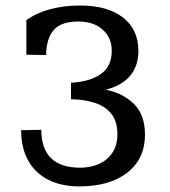

<svg xmlns="http://www.w3.org/2000/svg" viewBox="-20 -665 617 697"><path d="M266.6 11.7Q222.7 11.7 184.8 -0.2Q147 -12.2 118.4 -37.1Q89.8 -62 73.5 -100.6Q57.1 -139.2 56.6 -192.4L129.9 -193.8Q130.4 -123.5 166.3 -89.8Q202.1 -56.2 272 -56.2Q306.6 -56.2 337.4 -69.1Q368.2 -82 387.2 -109.4Q406.2 -136.7 406.2 -177.7Q406.2 -225.1 383.5 -252.7Q360.8 -280.3 322.5 -292.2Q284.2 -304.2 237.8 -304.7V-364.7Q305.7 -368.2 345.7 -396Q385.7 -423.8 385.7 -481Q385.7 -528.3 352.5 -557.6Q319.3 -586.9 264.6 -586.9Q200.7 -586.9 174.3 -555.2Q147.9 -523.4 147.5 -465.3L75.7 -466.3V-591.8Q113.3 -618.7 163.1 -631.8Q212.9 -645 271 -645Q370.1 -645 426.3 -601.6Q482.4 -558.1 482.4 -480Q482.4 -425.8 452.4 -389.9Q422.4 -354 363.8 -339.4Q426.8 -326.7 466.6 -287.4Q506.3 -248 506.3 -175.8Q506.3 -88.4 442.4 -38.3Q378.4 11.7 266.6 11.7Z"/></svg>

Font: Kameron Medium
Style: Regular
Weight: 500
Designer: Vernon Adams
Foundry: Vernon Adams
Version: Version 1.100